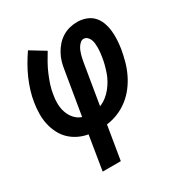

<svg xmlns="http://www.w3.org/2000/svg" viewBox="-171 -658 942 991"><g transform="rotate(-30 300.0 -162.5)"><path d="M156 205 189 2Q159 -3 131.5 -16.5Q104 -30 83 -50.5Q62 -71 48.5 -98Q35 -125 28.5 -155Q22 -185 22.5 -217Q23 -249 28 -280Q33 -313 43 -345.5Q53 -378 66.5 -409Q80 -440 97.5 -470.5Q115 -501 135 -530L222 -477Q207 -453 192.5 -427Q178 -401 167 -375Q156 -349 147 -322Q138 -295 134 -267Q129 -241 129.5 -214Q130 -187 138.5 -162.5Q147 -138 164 -119Q181 -100 205 -92L248 -350Q251 -372 257.5 -394Q264 -416 275.5 -437Q287 -458 303 -476Q319 -494 339.5 -506.5Q360 -519 382.5 -524.5Q405 -530 428 -530Q454 -530 479 -521Q504 -512 521 -494Q538 -476 547 -452Q556 -428 559 -402Q562 -376 560.5 -348.5Q559 -321 555 -295Q549 -261 540 -227.5Q531 -194 515.5 -161.5Q500 -129 478 -100Q456 -71 427 -48.5Q398 -26 364.5 -12.5Q331 1 297 5L264 205ZM313 -94Q334 -102 352.5 -116.5Q371 -131 385 -148.5Q399 -166 410 -185.5Q421 -205 428 -225.5Q435 -246 440.5 -267Q446 -288 449 -309Q451 -322 452.5 -335Q454 -348 454 -360.5Q454 -373 453 -385.5Q452 -398 447.5 -409.5Q443 -421 434 -429.5Q425 -438 412 -438Q402 -438 393.5 -430.5Q385 -423 379 -414Q373 -405 369 -395Q365 -385 362 -375Q359 -365 357 -355Q355 -345 353 -335Z"/></g></svg>

Font: Iosevka Curly SmBdEx
Style: Italic
Weight: 600
Width: 7
Italic angle: -9°
Monospace: yes
Designer: Belleve Invis
Foundry: Belleve Invis
Version: Version 11.1.0; ttfautohint (v1.8.3)